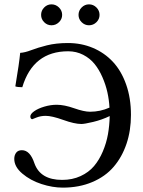

<svg xmlns="http://www.w3.org/2000/svg" viewBox="-20 -857 662 887"><path d="M128.9 -306.2Q125.5 -306.2 122.8 -309.6Q120.1 -313 120.1 -318.8Q120.1 -330.6 138.2 -343.3Q156.2 -356 185.1 -364.5Q213.9 -373 242.2 -373Q276.9 -373 322.5 -356.9Q368.2 -340.8 396 -340.8Q442.9 -340.8 485.8 -359.9Q483.9 -395.5 476.1 -430.7Q468.3 -465.8 453.1 -500.5Q438 -535.2 417 -561.3Q396 -587.4 364.3 -603.8Q332.5 -620.1 294.9 -620.1Q132.8 -620.1 83 -454.1Q60.5 -454.1 50.8 -458Q68.8 -564.9 73.2 -612.8Q94.2 -613.8 124 -625.2Q153.8 -636.7 196.5 -647.5Q239.3 -658.2 293.9 -658.2Q356 -658.2 409.2 -635.7Q462.4 -613.3 501.5 -571.5Q540.5 -529.8 562.7 -466.8Q585 -403.8 585 -326.2Q585 -253.9 564.5 -192.9Q543.9 -131.8 505.4 -86.7Q466.8 -41.5 406.2 -15.9Q345.7 9.8 270 9.8Q222.7 9.8 171.6 -6.8Q120.6 -23.4 83.3 -54.9Q45.9 -86.4 45.9 -123Q45.9 -140.1 54.7 -151.6Q63.5 -163.1 81.1 -163.1Q119.1 -163.1 139.2 -102.1Q166.5 -25.9 267.1 -25.9Q314.5 -25.9 352.3 -43.5Q390.1 -61 414.3 -89.6Q438.5 -118.2 455.1 -157.5Q471.7 -196.8 478.8 -237.1Q485.8 -277.3 486.8 -320.8Q450.2 -303.2 410.2 -293.7Q370.1 -284.2 356 -284.2Q324.2 -284.2 272 -303Q219.7 -321.8 190.9 -321.8Q168 -321.8 148.4 -314ZM169.9 -788.1Q169.9 -808.1 184.1 -822.5Q198.2 -836.9 217.8 -836.9Q237.8 -836.9 252.4 -822.5Q267.1 -808.1 267.1 -788.1Q267.1 -768.6 252.4 -754.4Q237.8 -740.2 217.8 -740.2Q198.2 -740.2 184.1 -754.4Q169.9 -768.6 169.9 -788.1ZM342.8 -788.1Q342.8 -808.1 357.2 -822.5Q371.6 -836.9 391.1 -836.9Q411.1 -836.9 425.5 -822.5Q439.9 -808.1 439.9 -788.1Q439.9 -768.6 425.5 -754.4Q411.1 -740.2 391.1 -740.2Q371.6 -740.2 357.2 -754.4Q342.8 -768.6 342.8 -788.1Z"/></svg>

Font: Common Serif News
Style: Regular
Weight: 450
Designer: Philipp H. Poll, Khaled Hosny
Foundry: Stefan Peev, Context Ltd.
Version: Version 1.026